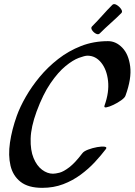

<svg xmlns="http://www.w3.org/2000/svg" viewBox="-20 -860 648 924"><path d="M489 -142Q467 -113 437 -80.5Q407 -48 368.5 -19.5Q330 9 284 26.5Q238 44 183 44Q116 44 79 15Q42 -14 30.5 -63Q19 -112 28 -174Q37 -236 61 -303Q76 -345 104 -394Q132 -443 171 -490Q210 -537 260 -576Q310 -615 370 -638.5Q430 -662 500 -662Q538 -662 568.5 -630.5Q599 -599 606.5 -540.5Q614 -482 584 -400Q581 -390 563.5 -377.5Q546 -365 526 -355.5Q506 -346 492.5 -343.5Q479 -341 483 -352Q506 -416 500 -470.5Q494 -525 467 -558.5Q440 -592 401 -592Q388 -592 359.5 -581.5Q331 -571 295.5 -542Q260 -513 223.5 -460Q187 -407 156 -323Q129 -249 127.5 -193Q126 -137 141.5 -99.5Q157 -62 182.5 -43Q208 -24 235 -24Q247 -24 266.5 -29Q286 -34 313.5 -55Q341 -76 376 -122Q383 -132 404 -140Q425 -148 447.5 -152Q470 -156 483.5 -154Q497 -152 489 -142ZM423 -733Q449 -759 472.5 -785.5Q496 -812 521 -837Q529 -844 542 -836Q555 -828 563 -816Q571 -804 564 -797Q539 -772 512.5 -748.5Q486 -725 460 -699Q453 -692 441.5 -698Q430 -704 423 -715Q416 -726 423 -733Z"/></svg>

Font: Story Script
Style: Regular
Weight: 400
Designer: Lana Roulhac, Ben Buysse
Version: Version 1.000; ttfautohint (v1.8.4.7-5d5b)